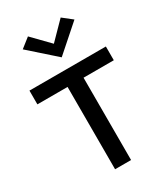

<svg xmlns="http://www.w3.org/2000/svg" viewBox="-222 -1016 968 1113"><g transform="rotate(-30 261.5 -460.0)"><path d="M6 -551V-643H517.5V-551H315V0H208V-551ZM264.5 -716.5 92 -869.5 155.5 -919.5 264.5 -807.5 374.5 -919.5 438 -869.5Z"/></g></svg>

Font: Karla SemiBold
Style: Regular
Weight: 600
Designer: Jonathan Pinhorn
Version: Version 2.004; ttfautohint (v1.8.4.7-5d5b);gftools[0.9.33]